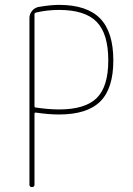

<svg xmlns="http://www.w3.org/2000/svg" viewBox="-20 -760 540 780"><path d="M120.1 -702.1V-329.1Q120.1 -323.2 125 -323.2Q177.7 -315.4 219.7 -315.4Q326.2 -315.4 373 -361.8Q419.9 -408.2 419.9 -514.6Q419.9 -623 372.6 -671.4Q325.2 -719.7 219.7 -719.7Q171.9 -719.7 126 -709Q120.1 -707 120.1 -702.1ZM99.6 -9.8V-686.5Q99.6 -702.1 109.4 -714.8Q119.1 -727.5 134.8 -731.4Q184.6 -740.2 219.7 -740.2Q333 -740.2 386.7 -685.1Q440.4 -629.9 440.4 -514.6Q440.4 -400.4 387.2 -347.7Q334 -294.9 219.7 -294.9Q177.7 -294.9 125 -302.7Q120.1 -302.7 120.1 -297.9V-9.8Q120.1 0 109.9 0Q99.6 0 99.6 -9.8Z"/></svg>

Font: Rounded Mgen+ 1m thin
Style: Regular
Weight: 100
Designer: [Source Han Sans]
Ryoko NISHIZUKA  (kana & ideographs); Paul D. Hunt (Latin, Greek & Cyrillic); Wenlong ZHANG  (bopomofo
Version: Version 1.059.20150602